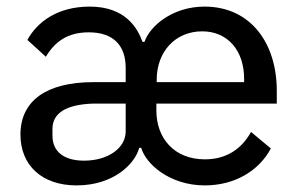

<svg xmlns="http://www.w3.org/2000/svg" viewBox="-20 -550 904 582"><path d="M361 -236V-152C361 -100 306 -63 235 -63C174 -63 139 -90 139 -139V-159C139 -206 178 -233 262 -236ZM455 -301V-308C455 -393 511 -455 593 -455C670 -455 720 -397 720 -311V-301ZM601 -67C509 -67 454 -130 454 -215V-236H819V-275C819 -420 739 -530 600 -530C501 -530 433 -469 418 -423H412C397 -465 360 -530 252 -530C155 -530 93 -484 63 -429L119 -378C146 -423 184 -452 249 -452C323 -452 361 -413 361 -344V-301H263C120 -301 42 -244 42 -142C42 -49 107 12 212 12C326 12 390 -55 402 -102H408C422 -53 494 12 601 12C691 12 765 -32 801 -100L741 -150C712 -98 666 -67 601 -67Z"/></svg>

Font: IBM Plex Thai Text
Style: Regular
Weight: 450
Designer: Mike Abbink, Paul van der Laan, Pieter van Rosmalen, Ben Mitchell, Mark Frömberg
Foundry: Bold Monday
Version: Version 1.0